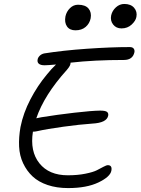

<svg xmlns="http://www.w3.org/2000/svg" viewBox="-20 -918 713 974"><path d="M596.2 -773.9Q569.3 -773.9 554 -793.5Q538.6 -813 543.9 -839.8Q549.3 -863.8 568.1 -880.9Q586.9 -897.9 610.8 -897.9Q643.6 -897.9 660.4 -878.4Q677.2 -858.9 671.9 -832Q668.5 -812.5 647.7 -793.2Q627 -773.9 596.2 -773.9ZM362.8 -764.2Q333.5 -764.2 319.8 -783.9Q306.2 -803.7 312 -835Q317.4 -859.4 335 -876.7Q352.5 -894 376 -894Q413.1 -894 429.2 -874.5Q445.3 -855 439.9 -825.2Q434.6 -798.8 414.6 -781.5Q394.5 -764.2 362.8 -764.2ZM166 -252Q158.2 -250 147 -250Q131.3 -150.4 179.9 -89.6Q228.5 -28.8 324.2 -28.8Q374 -28.8 413.6 -36.9Q453.1 -44.9 471.4 -54.4Q489.7 -64 504.9 -72Q520 -80.1 526.9 -80.1Q550.3 -80.1 544.9 -51.8Q539.1 -21 479.2 7.6Q419.4 36.1 325.2 36.1Q267.6 36.1 221.4 20.5Q175.3 4.9 145.5 -22.9Q115.7 -50.8 97.4 -89.6Q79.1 -128.4 76.9 -174.8Q74.7 -221.2 84 -273.9Q98.1 -344.7 134.3 -414.1Q170.4 -483.4 217.8 -540Q240.7 -568.8 264.2 -590.8Q222.2 -586.9 206.1 -586.9Q186 -586.9 177 -594.7Q168 -602.5 170.9 -616.2Q172.4 -626 181.4 -635Q190.4 -644 204.1 -647Q298.8 -662.1 421.1 -670.7Q543.5 -679.2 638.2 -679.2Q651.9 -679.2 657.7 -672.1Q663.6 -665 662.1 -653.8Q653.8 -613.8 608.9 -613.8Q458 -613.8 337.9 -600.1Q339.4 -586.4 318.8 -563Q204.6 -436.5 164.1 -317.9Q182.6 -322.3 189.9 -323.2Q268.1 -335.9 356.9 -346.2Q445.8 -356.4 487.8 -356.9Q513.7 -356.9 522.5 -350.6Q531.2 -344.2 528.8 -331.1Q521.5 -294.9 448.2 -291Q384.3 -286.6 301 -275.1Q217.8 -263.7 166 -252Z"/></svg>

Font: Shantell Sans Bouncy
Style: Italic
Weight: 300
Italic angle: -11.31°
Designer: Stephen Nixon, Anya Danilova, Shantell Martin
Foundry: Arrow Type
Version: Version 1.006;[9816181b4]